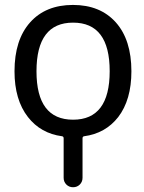

<svg xmlns="http://www.w3.org/2000/svg" viewBox="-20 -578 597 794"><path d="M130.9 -283.2Q130.9 -83 282.2 -83Q433.6 -83 433.6 -283.7Q433.6 -484.4 282.2 -484.4Q130.9 -484.4 130.9 -283.2ZM523.4 -283.2Q523.4 -165 468.8 -93.8Q416 -26.4 328.1 -14.6Q321.3 -13.7 321.3 -5.9V157.2Q321.3 173.8 310.1 185.1Q298.8 196.3 282.2 196.3Q265.6 196.3 254.4 185.1Q243.2 173.8 243.2 157.2V-5.9Q243.2 -13.7 236.3 -14.6Q148.4 -26.4 95.7 -93.8Q40 -165 40 -283.2Q40 -413.1 104.5 -485.4Q168.9 -557.6 281.7 -557.6Q394.5 -557.6 459 -485.4Q523.4 -413.1 523.4 -283.2Z"/></svg>

Font: Gen Jyuu Gothic Regular
Style: Regular
Weight: 400
Designer: [Source Han Sans]
Ryoko NISHIZUKA  (kana & ideographs); Paul D. Hunt (Latin, Greek & Cyrillic); Wenlong ZHANG  (bopomofo
Version: Version 1.002.20150607